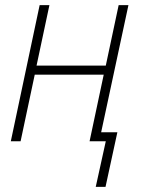

<svg xmlns="http://www.w3.org/2000/svg" viewBox="-20 -549 548 746"><path d="M352 177H390L436 -35H373L479 -529H441L391 -294H122L172 -529H134L22 0H60L115 -259H383L328 0H391Z"/></svg>

Font: Noto Sans SemiCondensed ExtraLight
Style: Italic
Weight: 200
Width: 4
Italic angle: -12°
Designer: Monotype Design Team
Foundry: Monotype Imaging Inc.
Version: Version 2.013